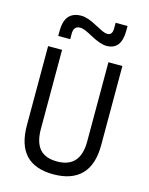

<svg xmlns="http://www.w3.org/2000/svg" viewBox="-135 -1007 857 1102"><g transform="rotate(15 293.0 -456.5)"><path d="M291 9.8Q72.3 9.8 72.3 -222.7V-693.4H155.3V-222.7Q155.3 -145 188.5 -106Q221.7 -66.9 293 -66.9Q430.7 -66.9 430.7 -222.7V-693.4H513.7V-222.7Q513.7 -106.4 457 -48.3Q400.4 9.8 291 9.8ZM113.3 -764.6V-793.9Q113.3 -911.1 211.9 -911.1Q231.9 -911.1 254.9 -903.3Q277.8 -895.5 306.2 -879.9Q334.5 -864.7 351.6 -856.9Q368.7 -849.1 382.3 -849.1Q412.1 -849.1 412.1 -890.1V-922.9H482.9V-895Q482.9 -781.2 394.5 -781.2Q358.4 -781.2 296.9 -814.9Q274.4 -827.6 255.9 -835.4Q237.3 -843.3 224.1 -843.3Q184.6 -843.3 184.6 -798.8V-764.6Z"/></g></svg>

Font: Cascadia Code PL SemiLight
Style: Regular
Weight: 350
Monospace: yes
Designer: Aaron Bell
Foundry: Saja Typeworks
Version: Version 2404.023; ttfautohint (v1.8.4)